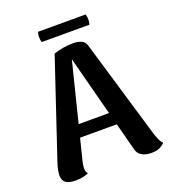

<svg xmlns="http://www.w3.org/2000/svg" viewBox="-152 -950 949 1074"><g transform="rotate(-20 322.5 -413.0)"><path d="M363 -713Q388 -713 409.5 -704Q431 -695 438 -668L612 -82Q616 -69 624 -50Q632 -31 645 -17Q636 -7 617 3.5Q598 14 563 14Q531 14 508 0.5Q485 -13 479 -40L317 -660L331 -657L187 -80Q184 -68 182 -56.5Q180 -45 180 -34Q180 -22 183 -14Q186 -6 191 -1Q176 5 158.5 9.5Q141 14 115 14Q75 14 56 0.5Q37 -13 37 -44Q37 -57 40.5 -75.5Q44 -94 51 -115L245 -694Q303 -713 363 -713ZM181 -277H513V-203H181ZM199 -840H483Q492 -810 483 -779H199Q190 -810 199 -840Z"/></g></svg>

Font: Arima Thin
Style: Regular
Weight: 100
Designer: Joana Correia and Natanael Gama
Foundry: NDISCOVER
Version: Version 1.101;gftools[0.9.23]